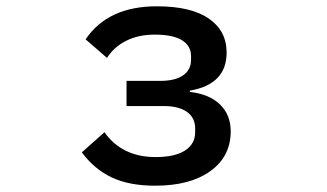

<svg xmlns="http://www.w3.org/2000/svg" viewBox="-20 -577 1040 610"><path d="M240 -93 312 -157Q338 -119 379 -98.5Q420 -78 474 -78Q536 -78 568 -99Q600 -120 600 -156V-169Q600 -203 574 -221.5Q548 -240 501 -240H382V-320H489Q536 -320 561.5 -337.5Q587 -355 587 -387V-399Q587 -431 558.5 -449Q530 -467 471 -467Q420 -467 381 -447.5Q342 -428 320 -393L252 -452Q323 -557 478 -557Q587 -557 643.5 -518Q700 -479 700 -410Q700 -309 583 -289V-285Q645 -278 679 -245Q713 -212 713 -160Q713 -80 648.5 -33.5Q584 13 473 13Q390 13 334.5 -13.5Q279 -40 240 -93Z"/></svg>

Font: IBM Plex Sans JP Medium
Style: Regular
Weight: 500
Designer: Mike Abbink; Paul van der Laan; Pieter van Rosmalen; Wujin Sim; Yejin Wi; Jinhee Kim; Boomi Park; Yona Kim; Kichan Ma
Foundry: Sandoll Inc.
Version: Version 1.001